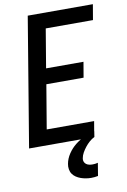

<svg xmlns="http://www.w3.org/2000/svg" viewBox="-103 -795 710 1077"><g transform="rotate(-10 252.5 -256.0)"><path d="M12 0 134 -735H505L490 -647H221L184 -426H397L382 -338H170L128 -88H398L383 0ZM327 223Q312 223 297 220.5Q282 218 268 213Q254 208 242 200Q230 192 222 180.5Q214 169 211.5 153.5Q209 138 212 123Q217 94 235 67Q253 40 277.5 20.5Q302 1 331 -12.5Q360 -26 389 -32L384 0Q368 8 354.5 20Q341 32 330 46Q319 60 310.5 75Q302 90 299 107Q297 117 300.5 126Q304 135 311.5 140.5Q319 146 328.5 148Q338 150 348 150Q355 150 362.5 149Q370 148 378 146L366 219Q356 221 346.5 222Q337 223 327 223Z"/></g></svg>

Font: Iosevka SS04 Semibold Oblique
Style: Regular
Weight: 600
Italic angle: -9°
Monospace: yes
Designer: Belleve Invis
Foundry: Belleve Invis
Version: Version 19.0.0; ttfautohint (v1.8.4)